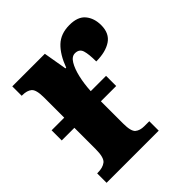

<svg xmlns="http://www.w3.org/2000/svg" viewBox="-156 -655 763 763"><g transform="rotate(-45 225.5 -274.0)"><path d="M11 0V-53H15Q43 -53 59 -65.5Q75 -78 75 -125V-245H4V-302H75V-415Q75 -459 61 -471Q47 -483 20 -483H17V-536H200L217 -437H221Q241 -491 271 -519.5Q301 -548 350 -548Q397 -548 418 -522.5Q439 -497 439 -458Q439 -412 407.5 -391Q376 -370 323 -370Q323 -411 316.5 -432Q310 -453 286 -453Q268 -453 255 -431.5Q242 -410 234 -375.5Q226 -341 224 -302H310V-245H224V-120Q224 -76 238 -64.5Q252 -53 276 -53H304V0Z"/></g></svg>

Font: Noto Serif ExtraCondensed ExtraBold
Style: Regular
Weight: 800
Width: 2
Designer: Monotype Design Team
Foundry: Monotype Imaging Inc.
Version: Version 2.013; ttfautohint (v1.8.4.7-5d5b)